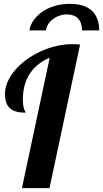

<svg xmlns="http://www.w3.org/2000/svg" viewBox="-20 -980 537 1000"><path d="M202.6 -920.4Q231 -939.5 267.6 -949.7Q304.2 -960 344.2 -960Q418.9 -960 457.8 -924.8Q496.6 -889.6 496.6 -821.8H407.2Q407.2 -861.8 386.7 -883.3Q366.2 -904.8 328.6 -904.8Q308.6 -904.8 289.8 -898.4Q271 -892.1 255.9 -880.4Q240.7 -869.1 231.2 -854Q221.7 -838.9 219.2 -821.8H133.3Q137.7 -850.6 155.8 -875.7Q173.8 -900.9 202.6 -920.4ZM238.8 -679.2Q171.4 -651.4 135.3 -596.2Q99.1 -541 99.1 -460.9Q99.1 -429.7 106 -411.1Q107.9 -404.8 110.8 -399.9Q112.8 -396.5 112.8 -393.1Q58.6 -393.1 33.7 -414.6Q5.9 -438 5.9 -490.2Q5.9 -522.9 20 -554.9Q34.2 -586.9 60.1 -616.7Q84.5 -645 118.4 -669.7Q152.3 -694.3 191.9 -712.4Q274.9 -750 356.9 -750Q379.4 -750 397 -748L237.8 0H94.2Z"/></svg>

Font: Pattaya
Style: Regular
Weight: 400
Designer: Pablo Impallari / Thai characters Designed by Thanarat Vachiruckul and Suppakit Chalermlarp
Foundry: Pablo Impallari
Version: Version 2.001